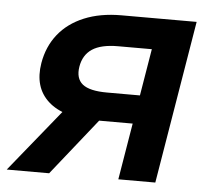

<svg xmlns="http://www.w3.org/2000/svg" viewBox="-74 -575 674 621"><g transform="rotate(5 263.5 -264.5)"><path d="M452.1 0H332L403.3 -428.7H293.9Q238.8 -428.7 210 -409.7Q181.2 -390.6 174.8 -352.1Q168.5 -313.5 191.4 -294.9Q214.4 -276.4 271 -276.4H428.7L413.1 -183.6H242.7Q137.2 -183.6 87.6 -228.8Q38.1 -273.9 51.3 -353Q60.5 -407.2 92 -446.8Q123.5 -486.3 175.3 -507.8Q227.1 -529.3 295.9 -529.3H540ZM107.4 0H-30.3L162.6 -237.8H296.9Z"/></g></svg>

Font: Inter 24pt SemiBold
Style: Italic
Weight: 600
Italic angle: -9.3988°
Designer: Rasmus Andersson
Foundry: rsms
Version: Version 4.001;git-66647c0bb